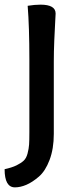

<svg xmlns="http://www.w3.org/2000/svg" viewBox="-52 -686 315 825"><path d="M12.2 119.1Q-32.2 119.1 -32.2 41Q-1 34.2 18.6 24.7Q38.1 15.1 49.6 4.6Q61 -5.9 66.4 -26.4Q71.8 -46.9 73 -64.9Q74.2 -83 74.2 -118.2V-431.2Q74.2 -569.8 66.9 -661.1Q97.2 -666 122.1 -666Q187 -666 187 -627.9Q187 -623 185.1 -591.1Q183.1 -559.1 181.2 -511.5Q179.2 -463.9 179.2 -420.9V-110.8Q179.2 -46.9 161.1 1Q143.1 48.8 115 73Q86.9 97.2 61 108.2Q35.2 119.1 12.2 119.1Z"/></svg>

Font: Sukar
Style: Bold
Weight: 700
Designer: Dario Muhafara - Ghiath Alsory
Foundry: Dario Muhafara - Ghiath Alsory
Version: Version 1.00 March 27, 2016, initial release